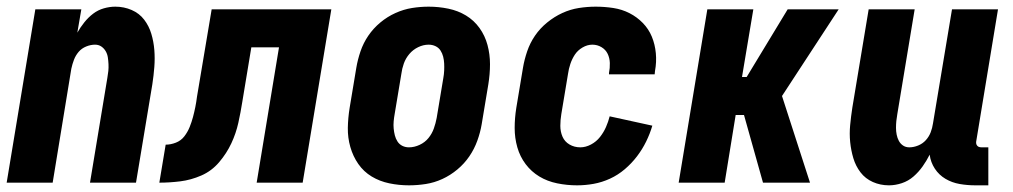

<svg xmlns="http://www.w3.org/2000/svg" viewBox="-20 -548 3040 576"><path d="M0 0 86 -520H224L212 -450Q221 -466 233 -481Q245 -496 259.5 -507Q274 -518 291.5 -523Q309 -528 326 -528Q352 -528 375 -518Q398 -508 412.5 -489Q427 -470 434 -446.5Q441 -423 443 -398Q445 -373 443 -347Q441 -321 437 -295L388 0H250L302 -314Q304 -325 305 -335Q306 -345 305.5 -355.5Q305 -366 303.5 -376Q302 -386 297 -394.5Q292 -403 284 -408.5Q276 -414 265 -414Q252 -414 238.5 -408.5Q225 -403 216 -392.5Q207 -382 202 -369Q197 -356 194 -342L138 0Z M458 0 477 -114Q492 -114 507.5 -120Q523 -126 533 -139Q543 -152 549 -167Q555 -182 559 -197Q563 -212 566 -227Q569 -242 571 -258L615 -520H974L888 0H750L817 -406H734L707 -243Q702 -211 695 -179.5Q688 -148 674 -118Q660 -88 637.5 -61.5Q615 -35 584 -21.5Q553 -8 521 -4Q489 0 458 0Z M1207 8Q1177 8 1148 2Q1119 -4 1095 -18.5Q1071 -33 1055 -56Q1039 -79 1031 -107Q1023 -135 1023.5 -164.5Q1024 -194 1029 -225L1049 -345Q1053 -369 1061.5 -394Q1070 -419 1085 -441Q1100 -463 1121 -480.5Q1142 -498 1166.5 -509Q1191 -520 1216 -524Q1241 -528 1266 -528Q1296 -528 1325 -522Q1354 -516 1378 -501.5Q1402 -487 1418.5 -464Q1435 -441 1442.5 -413Q1450 -385 1450 -355.5Q1450 -326 1445 -295L1425 -175Q1421 -151 1412 -126Q1403 -101 1388 -79Q1373 -57 1352 -39.5Q1331 -22 1307 -11Q1283 0 1257.5 4Q1232 8 1207 8ZM1207 -106Q1223 -106 1239 -113.5Q1255 -121 1265.5 -134Q1276 -147 1281.5 -162.5Q1287 -178 1290 -194L1310 -314Q1312 -325 1312.5 -336Q1313 -347 1312.5 -357.5Q1312 -368 1309.5 -378Q1307 -388 1301.5 -396.5Q1296 -405 1286.5 -409.5Q1277 -414 1266 -414Q1250 -414 1234.5 -406.5Q1219 -399 1208 -386Q1197 -373 1191.5 -357.5Q1186 -342 1184 -326L1164 -206Q1162 -195 1161 -184Q1160 -173 1161 -162.5Q1162 -152 1164.5 -142Q1167 -132 1172.5 -123.5Q1178 -115 1187 -110.5Q1196 -106 1207 -106Z M1711 8Q1681 8 1651.5 2Q1622 -4 1598 -18.5Q1574 -33 1557 -55.5Q1540 -78 1532 -106Q1524 -134 1524 -164Q1524 -194 1529 -225L1549 -345Q1553 -369 1561.5 -394Q1570 -419 1585 -441Q1600 -463 1621.5 -480.5Q1643 -498 1667 -509Q1691 -520 1716.5 -524Q1742 -528 1767 -528Q1794 -528 1820 -524Q1846 -520 1868.5 -508.5Q1891 -497 1908.5 -479Q1926 -461 1935.5 -438Q1945 -415 1947.5 -388.5Q1950 -362 1945 -335L1944 -325H1807V-329Q1810 -344 1809.5 -359Q1809 -374 1803 -386.5Q1797 -399 1784.5 -406.5Q1772 -414 1757 -414Q1742 -414 1727.5 -405.5Q1713 -397 1704.5 -384Q1696 -371 1691 -356Q1686 -341 1684 -326L1664 -206Q1661 -188 1661 -170.5Q1661 -153 1667.5 -138Q1674 -123 1688.5 -114.5Q1703 -106 1721 -106Q1737 -106 1753 -114.5Q1769 -123 1780 -137Q1791 -151 1798 -167Q1805 -183 1809 -199L1937 -171Q1930 -147 1918.5 -123.5Q1907 -100 1891 -79Q1875 -58 1854.5 -40.5Q1834 -23 1810 -12Q1786 -1 1761 3.5Q1736 8 1711 8Z M2016 0 2102 -520H2240L2206 -317H2220L2343 -520H2496L2326 -260L2410 0H2269L2212 -203H2187L2154 0Z M2647 8Q2621 8 2598.5 -2Q2576 -12 2561.5 -31Q2547 -50 2540 -73.5Q2533 -97 2530.5 -122Q2528 -147 2530.5 -173Q2533 -199 2537 -225L2586 -520H2724L2672 -206Q2670 -195 2669 -185Q2668 -175 2668 -164.5Q2668 -154 2670 -144Q2672 -134 2676.5 -125.5Q2681 -117 2689 -111.5Q2697 -106 2708 -106Q2721 -106 2734.5 -111.5Q2748 -117 2757.5 -127.5Q2767 -138 2772 -151Q2777 -164 2779 -178L2836 -520H2974L2909 -126Q2908 -122 2908.5 -118Q2909 -114 2911.5 -111Q2914 -108 2917.5 -107Q2921 -106 2925 -106H2945V8H2906Q2882 8 2859 4Q2836 0 2816.5 -11.5Q2797 -23 2784.5 -42Q2772 -61 2769 -84Q2760 -66 2748 -49Q2736 -32 2720.5 -18.5Q2705 -5 2685.5 1.5Q2666 8 2647 8Z"/></svg>

Font: Iosevka Heavy
Style: Italic
Weight: 900
Italic angle: -9°
Monospace: yes
Designer: Belleve Invis
Foundry: Belleve Invis
Version: Version 32.5.0; ttfautohint (v1.8.4)